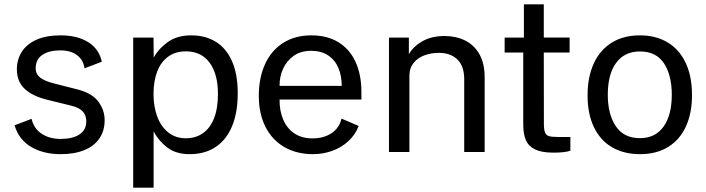

<svg xmlns="http://www.w3.org/2000/svg" viewBox="-20 -703 3267 888"><path d="M260.5 -60.5Q315.5 -60.5 347.2 -81Q379 -101.5 379 -141.5Q379 -171 361.8 -188.5Q344.5 -206 308.5 -214.5L199 -241.5Q131 -258 94.8 -291.5Q58.5 -325 58 -381.5Q58 -428 81 -463.8Q104 -499.5 149.2 -519.5Q194.5 -539.5 260 -539.5Q337.5 -539.5 387.8 -508.2Q438 -477 451 -417.5L371 -387Q365.5 -426 336.2 -448Q307 -470 259 -470Q206.5 -470 175.8 -449Q145 -428 145 -387Q145 -360 166.8 -343.5Q188.5 -327 234 -316L340 -289Q407 -271.5 435.5 -232.2Q464 -193 464 -147Q464 -98.5 440 -63Q416 -27.5 370.2 -8.8Q324.5 10 260.5 10Q181 10 124 -23.5Q67 -57 47.5 -123.5L126 -153.5Q136.5 -108.5 172.5 -84.5Q208.5 -60.5 260.5 -60.5Z M596 -529H690L691 -436.5Q713.5 -478 756.5 -508.8Q799.5 -539.5 865 -539.5Q929.5 -539.5 977.8 -510Q1026 -480.5 1052.8 -420.5Q1079.5 -360.5 1079.5 -271.5Q1079.5 -181.5 1053 -118.5Q1026.5 -55.5 976.8 -22.8Q927 10 857.5 10Q793.5 10 753 -21.2Q712.5 -52.5 690.5 -95.5V165H596ZM839.5 -63.5Q884 -63.5 917.2 -86Q950.5 -108.5 969.2 -154.2Q988 -200 988 -268.5Q988 -360.5 949.5 -413Q911 -465.5 839.5 -465.5Q791.5 -465.5 757.8 -441Q724 -416.5 707 -372Q690 -327.5 690 -268.5Q690 -210.5 707.2 -164Q724.5 -117.5 758.2 -90.5Q792 -63.5 839.5 -63.5Z M1420 -539.5Q1493.5 -539.5 1545.5 -507.5Q1597.5 -475.5 1624.5 -416.5Q1651.5 -357.5 1651.5 -277V-242.5H1273Q1272.5 -191 1289.5 -150.5Q1306.5 -110 1340.8 -86.5Q1375 -63 1425 -63Q1477 -63 1513 -86.8Q1549 -110.5 1559.5 -154.5L1639 -120.5Q1623 -79 1590.5 -49.5Q1558 -20 1515.8 -5Q1473.5 10 1427 10Q1353 10 1296.2 -22.2Q1239.5 -54.5 1208.2 -115.5Q1177 -176.5 1177 -259.5Q1177 -343 1205.8 -406.2Q1234.5 -469.5 1289.5 -504.5Q1344.5 -539.5 1420 -539.5ZM1560.5 -306Q1560.5 -353 1544.8 -389.5Q1529 -426 1497.2 -447Q1465.5 -468 1419 -468Q1371.5 -468 1338.5 -444.8Q1305.5 -421.5 1289 -384.5Q1272.5 -347.5 1273 -306Z M1779 -529H1871V-452.5Q1892 -489 1934.5 -512.8Q1977 -536.5 2036.5 -536.5Q2088.5 -536.5 2130.5 -516Q2172.5 -495.5 2197 -452.8Q2221.5 -410 2221.5 -346V0H2127V-337Q2127 -397 2095.5 -427.8Q2064 -458.5 2010 -458.5Q1973 -458.5 1942 -446.8Q1911 -435 1892.2 -411.2Q1873.5 -387.5 1873.5 -353.5V0H1779Z M2495 -460 2495.5 -131Q2495.5 -102.5 2501 -89.8Q2506.5 -77 2519.5 -73.2Q2532.5 -69.5 2560 -69.5H2618V-6Q2593 3 2539.5 3Q2485.5 3 2455 -11.8Q2424.5 -26.5 2412.2 -54.8Q2400 -83 2400 -128V-460H2314V-529H2403V-683H2495V-529.5H2614.5V-460Z M2697.5 -262.5Q2697.5 -346 2725.8 -408.5Q2754 -471 2808.5 -505.2Q2863 -539.5 2940 -539.5Q3013 -539.5 3067.2 -507.2Q3121.5 -475 3151 -412.8Q3180.5 -350.5 3180.5 -262.5Q3180.5 -181 3153 -119.5Q3125.5 -58 3071.2 -24Q3017 10 2940 10Q2866 10 2811.5 -21.5Q2757 -53 2727.2 -114.2Q2697.5 -175.5 2697.5 -262.5ZM2940 -64Q3010.5 -64 3048.8 -117.2Q3087 -170.5 3087 -264.5Q3087 -355.5 3050.8 -410.2Q3014.5 -465 2940 -465Q2868.5 -465 2829.8 -412.5Q2791 -360 2791 -264.5Q2791 -175 2828 -119.5Q2865 -64 2940 -64Z"/></svg>

Font: 1883 Sans
Style: Regular
Weight: 400
Designer: 1883 Sans project is a fork of Public Sans.
Version: Version 1.009